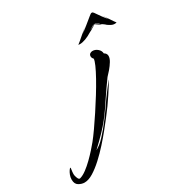

<svg xmlns="http://www.w3.org/2000/svg" viewBox="-528 -732 1127 1186"><g transform="rotate(-30 35.0 -139.5)"><path d="M-267 304Q-287 304 -307.5 292Q-328 280 -328 249Q-328 232 -322 216.5Q-316 201 -308.5 190.5Q-301 180 -298 180Q-297 180 -297 183Q-297 184 -297 187Q-297 190 -298 193Q-299 203 -300 208.5Q-301 214 -301 225Q-301 237 -294 254Q-287 271 -277 267Q-256 261 -231 242.5Q-206 224 -181 199.5Q-156 175 -135 151.5Q-114 128 -101 112Q-80 86 -53 47.5Q-26 9 4 -36.5Q34 -82 62.5 -128Q91 -174 114 -215.5Q137 -257 150.5 -287.5Q164 -318 164 -331Q154 -341 154 -352Q154 -369 170 -374Q173 -375 175.5 -375.5Q178 -376 181 -376Q200 -376 216.5 -362Q233 -348 234 -328Q252 -318 252 -300Q252 -283 239.5 -262.5Q227 -242 210.5 -222.5Q194 -203 181 -190Q139 -132 112.5 -92Q86 -52 66 -23Q46 6 24.5 33Q3 60 -27 91.5Q-57 123 -104 167Q-76 154 -40 115.5Q-4 77 34 26Q72 -25 104 -73Q112 -85 125 -102Q138 -119 150.5 -135.5Q163 -152 171.5 -162.5Q180 -173 180 -172Q165 -146 129 -90.5Q93 -35 46 25Q28 48 -0.5 83.5Q-29 119 -63 157Q-97 195 -133.5 228.5Q-170 262 -204 283Q-238 304 -267 304ZM136 -451Q128 -451 124 -452Q140 -464 166 -487Q192 -510 219 -531Q221 -533 214 -527Q207 -521 197.5 -512.5Q188 -504 180 -498Q200 -510 227 -532.5Q254 -555 273 -570L286 -580Q291 -583 295 -583Q300 -583 303 -580V-579Q305 -578 307 -575.5Q309 -573 310 -571Q321 -555 337 -532.5Q353 -510 366 -498Q360 -507 351 -520Q342 -533 344 -531Q360 -510 374.5 -487.5Q389 -465 398 -454Q394 -453 391 -452.5Q388 -452 384 -452Q368 -452 350.5 -463.5Q333 -475 315 -487Q321 -484 328 -480.5Q335 -477 342 -475L318 -488Q317 -489 316 -489L313 -491Q307 -493 303 -497Q304 -498 304 -498.5Q304 -499 300 -502Q295 -506 289.5 -509Q284 -512 279 -516Q278 -516 278 -515.5Q278 -515 277 -515Q283 -511 289.5 -506.5Q296 -502 303 -497Q303 -496 305 -494L313 -488Q307 -490 299.5 -495.5Q292 -501 281 -508Q280 -508 278.5 -510Q277 -512 275 -513Q273 -512 270.5 -510.5Q268 -509 267 -508Q257 -503 247 -496Q237 -489 227 -485Q200 -468 176.5 -459.5Q153 -451 136 -451ZM238 -496 273 -514Q264 -513 258.5 -509Q253 -505 245 -501Q240 -499 239.5 -498.5Q239 -498 238 -496ZM316 -489 318 -488Q321 -486 316.5 -488.5Q312 -491 316 -489Z"/></g></svg>

Font: Smooch
Style: Regular
Weight: 400
Designer: Robert E. Leuschke
Foundry: Robert E. Leuschke
Version: Version 1.010; ttfautohint (v1.8.3)